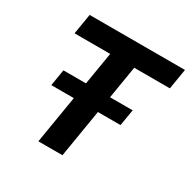

<svg xmlns="http://www.w3.org/2000/svg" viewBox="-163 -881 1023 1034"><g transform="rotate(30 349.0 -364.0)"><path d="M84.5 -601.1 105.5 -727.5H698.2L677.2 -601.1H455.6L356.4 0H206.5L306.2 -601.1ZM115.7 -296.9 132.3 -398.4H563L545.9 -296.9Z"/></g></svg>

Font: Inter 24pt
Style: Bold Italic
Weight: 700
Italic angle: -9.3988°
Version: Version 4.001;git-66647c0bb